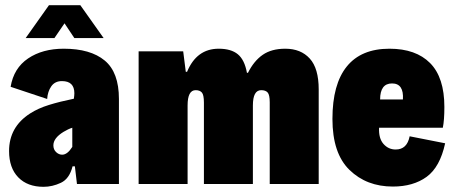

<svg xmlns="http://www.w3.org/2000/svg" viewBox="-20 -710 1754 741"><path d="M439 -328V0H277L269 -68H260Q248 -20 215 -4.5Q182 11 148 11Q86 11 50.5 -25.5Q15 -62 15 -127Q15 -220 96 -272Q127 -292 169 -305Q211 -318 265 -329Q267 -343 267 -350Q267 -397 219 -397Q192 -397 178 -377Q164 -357 162 -328L21 -375Q33 -447 88.5 -484.5Q144 -522 226 -522Q329 -522 384 -476.5Q439 -431 439 -328ZM259 -143V-217Q243 -212 225 -201Q186 -177 186 -149Q186 -133 196.5 -123Q207 -113 220 -113Q240 -113 259 -143ZM169 -690H290L380 -563H267L229 -620L190 -563H79Z M515 -512H687L697 -433H702Q739 -522 824 -522Q872 -522 898 -500.5Q924 -479 933 -429H937Q960 -475 994 -498.5Q1028 -522 1081 -522Q1141 -522 1175.5 -484Q1210 -446 1210 -365V0H1021V-315Q1021 -344 1013 -353Q1005 -362 988 -362Q956 -362 956 -303V0H767V-314Q767 -344 759 -353Q751 -362 735 -362Q704 -362 704 -303V0H515Z M1698 -157Q1678 -65 1626.5 -27.5Q1575 10 1496 10Q1395 10 1329 -54Q1263 -118 1263 -251Q1263 -385 1318.5 -453.5Q1374 -522 1483 -522Q1585 -522 1640 -466.5Q1695 -411 1695 -297Q1695 -246 1689 -217H1443Q1441 -176 1460 -154.5Q1479 -133 1507 -133Q1551 -133 1561 -184ZM1447 -326H1535Q1539 -388 1493 -388Q1447 -388 1447 -326Z"/></svg>

Font: Decalotype Black
Style: Regular
Weight: 900
Designer: Alfredo Marco Pradil
Foundry: Alfredo Marco Pradil
Version: Version 1.0